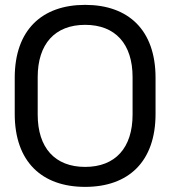

<svg xmlns="http://www.w3.org/2000/svg" viewBox="-20 -734 682 769"><path d="M321 14.5C494.5 14.5 603 -86.5 603 -277.5V-422.5C603 -613.5 494.5 -714.5 321 -714.5C147.5 -714.5 39 -613.5 39 -422.5V-277.5C39 -86.5 147.5 14.5 321 14.5ZM321 -65.5C200 -65.5 131 -142 131 -275V-425C131 -558 200 -634.5 321 -634.5C442 -634.5 511 -558 511 -425V-275C511 -142 442 -65.5 321 -65.5Z"/></svg>

Font: MCL Standard
Style: Regular
Weight: 400
Designer: Květoslav Bartoš
Foundry: Florian Karsten
Version: Version 1.001;Glyphs 3.2.3 (3260)